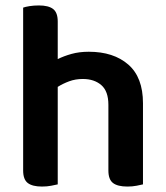

<svg xmlns="http://www.w3.org/2000/svg" viewBox="-20 -678 609 705"><path d="M192 -1Q183 1 168 4Q153 7 134 7Q99 7 82 -6Q65 -19 65 -52V-650Q73 -653 88.5 -655.5Q104 -658 123 -658Q158 -658 175 -645Q192 -632 192 -599V-461Q214 -472 242.5 -480Q271 -488 306 -488Q397 -488 451 -441Q505 -394 505 -299V-1Q497 1 481.5 4Q466 7 448 7Q412 7 395 -6Q378 -19 378 -52V-293Q378 -343 352 -365.5Q326 -388 284 -388Q257 -388 234 -379.5Q211 -371 192 -359V-1Z"/></svg>

Font: Baloo Thambi 2 SemiBold
Style: Regular
Weight: 600
Designer: Aadarsh Rajan and Ek Type
Foundry: Ek Type
Version: Version 1.640;hotconv 1.0.111;makeotfexe 2.5.65597; ttfautoh